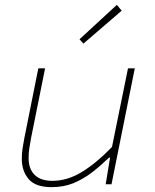

<svg xmlns="http://www.w3.org/2000/svg" viewBox="-20 -760 640 792"><path d="M193 12Q126 12 98 -21.5Q70 -55 70 -104Q70 -128 73 -147.5Q76 -167 80 -188L138 -478H166L108 -190Q104 -168 101 -148.5Q98 -129 98 -108Q98 -63 123 -38.5Q148 -14 196 -14Q259 -14 320 -52Q381 -90 442 -154L508 -478H536L440 0H416L434 -110H430Q397 -78 361 -50Q325 -22 284 -5Q243 12 193 12ZM324 -580 308 -598 462 -740 482 -716Z"/></svg>

Font: SourceCodeVF
Style: Italic
Weight: 200
Italic angle: -11°
Monospace: yes
Designer: Paul D. Hunt, Teo Tuominen
Foundry: Adobe
Version: Version 1.026;hotconv 1.1.0;makeotfexe 2.6.0